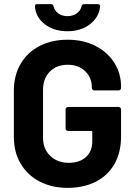

<svg xmlns="http://www.w3.org/2000/svg" viewBox="-20 -900 652 928"><path d="M307 8Q230 8 171 -23Q112 -54 79.5 -109.5Q47 -165 47 -238V-462Q47 -535 79.5 -591Q112 -647 171 -677.5Q230 -708 307 -708Q383 -708 441.5 -678Q500 -648 532.5 -596.5Q565 -545 565 -482V-475Q565 -470 561.5 -466.5Q558 -463 553 -463H436Q431 -463 427.5 -466.5Q424 -470 424 -475V-478Q424 -524 392 -555.5Q360 -587 307 -587Q253 -587 220.5 -553.5Q188 -520 188 -466V-234Q188 -180 223 -146.5Q258 -113 312 -113Q364 -113 395 -140.5Q426 -168 426 -217V-262Q426 -267 421 -267H309Q304 -267 300.5 -270.5Q297 -274 297 -279V-371Q297 -376 300.5 -379.5Q304 -383 309 -383H553Q558 -383 561.5 -379.5Q565 -376 565 -371V-239Q565 -163 533 -107Q501 -51 442.5 -21.5Q384 8 307 8ZM306 -749Q241 -749 197 -782.5Q153 -816 149 -868V-870Q149 -880 160 -880H227Q237 -880 239 -869Q244 -848 262 -835Q280 -822 306 -822Q332 -822 350.5 -835Q369 -848 374 -869Q376 -880 386 -880H452Q464 -880 464 -870Q459 -817 415 -783Q371 -749 306 -749Z"/></svg>

Font: LinhAnh
Style: Bold
Weight: 700
Designer: Jeremy Tribby
Foundry: Tribby Type
Version: Version 1.408